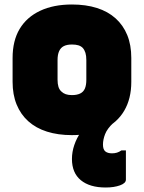

<svg xmlns="http://www.w3.org/2000/svg" viewBox="-20 -584 640 854"><path d="M300 -564Q362 -564 411 -548.5Q460 -533 494 -502.5Q528 -472 546 -428Q564 -384 564 -326V-220Q564 -145 532.5 -91.5Q501 -38 442 -10.5Q383 17 300 17Q238 17 189 1.5Q140 -14 106 -44.5Q72 -75 54 -119Q36 -163 36 -220V-326Q36 -403 67.5 -455.5Q99 -508 158.5 -536Q218 -564 300 -564ZM300 -386Q278 -386 264 -379Q250 -372 243 -356.5Q236 -341 236 -317V-229Q236 -211 240 -198Q244 -185 253 -177Q261 -169 272.5 -165Q284 -161 300 -161Q322 -161 336.5 -168Q351 -175 357.5 -190Q364 -205 364 -229V-317Q364 -336 360 -349Q356 -362 348 -371Q340 -379 328.5 -382.5Q317 -386 300 -386ZM300 123Q300 92 310.5 61Q321 30 339.5 4Q358 -22 383.5 -38.5Q409 -55 437 -57Q451 -58 467.5 -58Q484 -58 504 -57Q501 -53 496 -48Q491 -43 484 -37Q457 -12 447.5 12.5Q438 37 438 59Q438 81 448.5 89.5Q459 98 478 98Q490 98 500 95Q510 92 520 85H540Q540 96 540 109Q540 122 540 146Q540 170 540 215Q540 231 513.5 240.5Q487 250 450 250Q379 250 339.5 217.5Q300 185 300 123Z"/></svg>

Font: Recursive Monospace Black
Style: Regular
Weight: 900
Version: Version 1.047